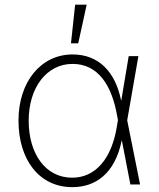

<svg xmlns="http://www.w3.org/2000/svg" viewBox="-20 -784 674 816"><path d="M286.6 11.4C383.9 11.7 468.4 -44 497.2 -187.1H497.9L534.1 0H575.3L520.6 -272.7L568.2 -545.5H527L495.4 -356.9H494.7C470.2 -479 399.5 -552.6 288.4 -552.6C153.8 -552.6 58.6 -436.1 58.6 -271.7C58.6 -104.4 147 11 286.6 11.4ZM481.2 -273.8 477.3 -249.6C454.9 -107.2 384.6 -28.8 286.6 -28.8C174.4 -28.8 101.9 -128.9 101.9 -271.3C101.9 -412.6 179 -512.4 288.4 -512.4C398.8 -512.4 455.6 -418.7 477.6 -293ZM281.6 -599.8H312.5L348.4 -764.2H299.4Z"/></svg>

Font: Karasuma Gothic
Style: Thin
Weight: 200
Designer: Rasmus Andersson / Ryoko Ishizuka
Foundry: rsms
Version: Version 1.00